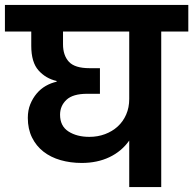

<svg xmlns="http://www.w3.org/2000/svg" viewBox="-41 -760 785 780"><path d="M322 -204Q356 -204 385.5 -215Q415 -226 437 -246Q459 -266 471.5 -294.5Q484 -323 484 -358V-632H215V-580Q215 -535 239 -509Q263 -483 323 -483H365V-379H313Q255 -379 229 -354.5Q203 -330 203 -294Q203 -248 237 -226Q271 -204 322 -204ZM-21 -740H724V-632H614V0H484V-189Q453 -145 403.5 -121.5Q354 -98 291 -98Q245 -98 205 -109.5Q165 -121 135.5 -144Q106 -167 89 -201.5Q72 -236 72 -281Q72 -312 82 -336.5Q92 -361 108 -380Q124 -399 145 -411Q166 -423 189 -428V-431Q145 -441 115.5 -474Q86 -507 86 -574V-632H-21Z"/></svg>

Font: SVN-Poppins SemiBold
Style: Regular
Weight: 600
Designer: Ninad Kale (Devanagari), Jonny Pinhorn (Latin)
Foundry: Indian Type Foundry
Version: Version 3.002 2017